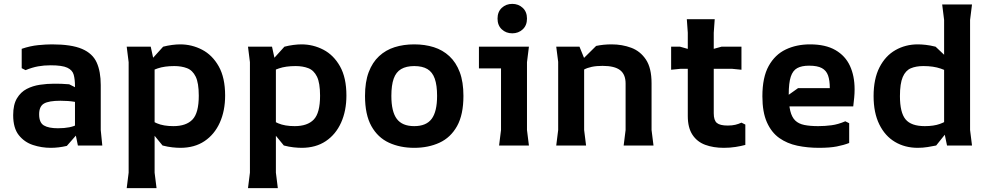

<svg xmlns="http://www.w3.org/2000/svg" viewBox="-20 -751 5104 991"><path d="M382 0 367 -73V-306Q367 -341 360.5 -365Q354 -389 327.5 -401.5Q301 -414 241 -414Q207 -414 176.5 -408.5Q146 -403 112 -389L92 -399V-499Q136 -514 177 -518Q218 -522 248 -522Q349 -522 403.5 -498.5Q458 -475 479 -428.5Q500 -382 500 -312V-80L508 0ZM242 12Q195 12 150.5 -2.5Q106 -17 77 -53.5Q48 -90 48 -157Q48 -211 67.5 -243.5Q87 -276 118 -292Q149 -308 186 -313.5Q223 -319 259 -319Q276 -319 296 -318.5Q316 -318 337 -316L425 -272V-206Q397 -220 365 -225.5Q333 -231 292 -231Q232 -231 207 -216.5Q182 -202 182 -161Q182 -118 206.5 -103.5Q231 -89 279 -89Q346 -89 379.5 -109Q413 -129 428 -157L433 -121L325 2Q304 7 283 9.5Q262 12 242 12Z M911 12Q893 12 869.5 9.5Q846 7 819 0L702 -143V-193Q714 -172 735 -150.5Q756 -129 790 -114.5Q824 -100 875 -100Q941 -100 973.5 -134Q1006 -168 1006 -257Q1006 -323 990 -355.5Q974 -388 945.5 -399Q917 -410 880 -410Q829 -410 794 -398Q759 -386 736 -369.5Q713 -353 698 -337V-373L822 -510Q845 -516 868 -519Q891 -522 910 -522Q970 -522 1023 -494.5Q1076 -467 1109 -408.5Q1142 -350 1142 -258Q1142 -179 1114.5 -118Q1087 -57 1035.5 -22.5Q984 12 911 12ZM634 220 644 140V-430L634 -510H758L778 -418V140L788 220Z M1537 12Q1519 12 1495.5 9.5Q1472 7 1445 0L1328 -143V-193Q1340 -172 1361 -150.5Q1382 -129 1416 -114.5Q1450 -100 1501 -100Q1567 -100 1599.5 -134Q1632 -168 1632 -257Q1632 -323 1616 -355.5Q1600 -388 1571.5 -399Q1543 -410 1506 -410Q1455 -410 1420 -398Q1385 -386 1362 -369.5Q1339 -353 1324 -337V-373L1448 -510Q1471 -516 1494 -519Q1517 -522 1536 -522Q1596 -522 1649 -494.5Q1702 -467 1735 -408.5Q1768 -350 1768 -258Q1768 -179 1740.5 -118Q1713 -57 1661.5 -22.5Q1610 12 1537 12ZM1260 220 1270 140V-430L1260 -510H1384L1404 -418V140L1414 220Z M2118 12Q2045 12 1987.5 -14.5Q1930 -41 1897 -100Q1864 -159 1864 -256Q1864 -328 1883 -378.5Q1902 -429 1936.5 -461Q1971 -493 2017 -507.5Q2063 -522 2118 -522Q2173 -522 2219 -507.5Q2265 -493 2299.5 -461Q2334 -429 2353 -378.5Q2372 -328 2372 -256Q2372 -159 2339 -100Q2306 -41 2248.5 -14.5Q2191 12 2118 12ZM2118 -100Q2180 -100 2208 -137.5Q2236 -175 2236 -256Q2236 -311 2224 -345Q2212 -379 2186 -394.5Q2160 -410 2118 -410Q2077 -410 2050.5 -394.5Q2024 -379 2012 -345Q2000 -311 2000 -256Q2000 -175 2028 -137.5Q2056 -100 2118 -100Z M2624 -579Q2592 -579 2570 -599.5Q2548 -620 2548 -655Q2548 -690 2570 -710.5Q2592 -731 2624 -731Q2656 -731 2678 -710.5Q2700 -690 2700 -655Q2700 -620 2678 -599.5Q2656 -579 2624 -579ZM2556 0 2566 -80V-398H2452V-510H2710L2700 -430V-80L2710 0Z M3199 0 3209 -80V-320Q3209 -367 3180.5 -389Q3152 -411 3090 -411Q3058 -411 3034.5 -406Q3011 -401 2994.5 -392Q2978 -383 2966 -371V-424L3057 -514Q3076 -518 3095.5 -520Q3115 -522 3137 -522Q3191 -522 3238 -504.5Q3285 -487 3314 -443.5Q3343 -400 3343 -321V-80L3353 0ZM2851 0 2861 -80V-432L2851 -510H2971L2995 -451V-80L3005 0Z M3530 -152V-582L3525 -652H3669L3664 -582V-166Q3664 -130 3680 -116.5Q3696 -103 3736 -103Q3759 -103 3775.5 -107Q3792 -111 3807 -118L3827 -108V-3Q3805 3 3776.5 7.5Q3748 12 3716 12Q3662 12 3620 -3.5Q3578 -19 3554 -55.5Q3530 -92 3530 -152ZM3444 -391V-510H3490L3596 -480L3704 -510H3807V-391L3757 -396H3494Z M3915 -254Q3915 -352 3947.5 -410.5Q3980 -469 4035.5 -495.5Q4091 -522 4161 -522Q4241 -522 4292 -492.5Q4343 -463 4367 -411Q4391 -359 4391 -290Q4391 -268 4389 -248Q4387 -228 4384 -202H4009V-232L4099 -296H4263Q4263 -336 4254 -361.5Q4245 -387 4222 -399.5Q4199 -412 4156 -412Q4118 -412 4095 -399.5Q4072 -387 4061.5 -355Q4051 -323 4051 -263Q4051 -211 4059 -178.5Q4067 -146 4084.5 -129Q4102 -112 4131.5 -106Q4161 -100 4203 -100Q4238 -100 4272 -104.5Q4306 -109 4343 -125L4363 -115V-13Q4335 -2 4299 5Q4263 12 4207 12Q4148 12 4095.5 1Q4043 -10 4002.5 -38.5Q3962 -67 3938.5 -119.5Q3915 -172 3915 -254Z M4717 12Q4651 12 4599.5 -18.5Q4548 -49 4518.5 -109Q4489 -169 4489 -255Q4489 -344 4519.5 -403.5Q4550 -463 4602 -492.5Q4654 -522 4717 -522Q4735 -522 4758 -519.5Q4781 -517 4809 -510L4939 -387V-328Q4924 -347 4898.5 -365.5Q4873 -384 4835.5 -397Q4798 -410 4746 -410Q4708 -410 4681 -398.5Q4654 -387 4639.5 -353.5Q4625 -320 4625 -255Q4625 -170 4654 -135Q4683 -100 4753 -100Q4800 -100 4831.5 -111.5Q4863 -123 4883.5 -139.5Q4904 -156 4916 -169V-130L4812 0Q4793 4 4768 8Q4743 12 4717 12ZM4868 0 4853 -72V-648L4843 -728H4997L4987 -648V-80L4997 0Z"/></svg>

Font: AR One Sans
Style: Bold
Weight: 700
Designer: Niteesh Yadav
Foundry: Niteesh Yadav
Version: Version 1.001;gftools[0.9.33]